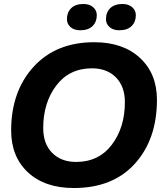

<svg xmlns="http://www.w3.org/2000/svg" viewBox="-20 -934 810 964"><path d="M351 10Q205 10 120.5 -68.5Q36 -147 36 -279Q36 -475 148.5 -598.5Q261 -722 453 -722Q598 -722 683 -643Q768 -564 768 -433Q768 -235 657.5 -112.5Q547 10 351 10ZM362 -121Q476 -121 541.5 -207.5Q607 -294 607 -421Q607 -500 562 -545.5Q517 -591 442 -591Q328 -591 262.5 -504.5Q197 -418 197 -291Q197 -212 242 -166.5Q287 -121 362 -121ZM383 -782Q352 -782 334 -798Q316 -814 316 -838Q316 -872 337.5 -893Q359 -914 399 -914Q429 -914 447.5 -898Q466 -882 466 -858Q466 -824 444.5 -803Q423 -782 383 -782ZM579 -782Q548 -782 530 -798Q512 -814 512 -838Q512 -872 533.5 -893Q555 -914 595 -914Q625 -914 643.5 -898Q662 -882 662 -858Q662 -824 640.5 -803Q619 -782 579 -782Z"/></svg>

Font: Creato Display ExtraBold
Style: Italic
Weight: 800
Italic angle: -10°
Version: Version 1.000